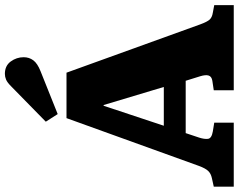

<svg xmlns="http://www.w3.org/2000/svg" viewBox="-118 -884 1002 807"><g transform="rotate(-90 383.5 -481.0)"><path d="M2 0V-84L38 -92Q57 -96 68 -107.5Q79 -119 89 -146L290 -703H481L684 -141Q695 -111 704.5 -101Q714 -91 733 -88L765 -82V0H407V-84L447 -90Q465 -93 469 -105.5Q473 -118 466 -141L447 -202H227L208 -145Q201 -123 203 -108Q205 -93 234 -88L271 -82V0ZM258 -294H421L345 -547H342ZM307 -740 275 -790 424 -936Q440 -952 452 -957Q464 -962 476 -962Q510 -962 528 -937.5Q546 -913 546 -883Q546 -860 533 -842.5Q520 -825 487 -812Z"/></g></svg>

Font: Literata 18pt ExtraBold
Style: Regular
Weight: 800
Designer: Latin by Veronika Burian and Jose Scaglione. Greek by Irene Vlachou. Cyrillic by Vera Evstafieva.
Foundry: TypeTogether
Version: Version 3.103;gftools[0.9.29]